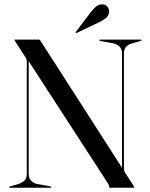

<svg xmlns="http://www.w3.org/2000/svg" viewBox="-20 -887 710 907"><path d="M222.5 -3Q222.5 -2 221.5 -1Q220.5 0 218.5 0H27Q25 0 23.8 -1Q22.5 -2 22.5 -3Q22.5 -4.5 27.5 -6.5L67.5 -18Q85 -23.5 95.8 -34.2Q106.5 -45 106.5 -66V-595Q106.5 -602.5 105.5 -606.2Q104.5 -610 99 -618.5L53 -689.5Q51.5 -692.5 50 -695Q48.5 -697.5 48.5 -698.5Q48.5 -699.5 49.2 -699.8Q50 -700 52.5 -700H163.5Q167 -700 169.2 -697Q171.5 -694 176 -687L562.5 -85L556.5 -74.5V-634Q556.5 -655 545.2 -666.2Q534 -677.5 516.5 -682L454 -693.5Q449 -695.5 449 -697Q449 -698.5 450 -699.2Q451 -700 453 -700H645Q647 -700 648 -699.2Q649 -698.5 649 -697Q649 -695.5 644 -693.5L604 -682Q587 -677.5 576.2 -666.5Q565.5 -655.5 565.5 -634V-89.5Q565.5 -83.5 567.2 -79Q569 -74.5 571.5 -70.5L605.5 -18Q610 -11 612 -7.5Q614 -4 614 -2.5Q614 -1.5 612.8 -0.8Q611.5 0 608.5 0H503Q495 0 495 -7Q495 -9.5 494 -13Q493 -16.5 490.5 -20L99.5 -622.5L115.5 -623V-66Q115.5 -45 126.5 -33.8Q137.5 -22.5 154 -18L217.5 -6.5Q222.5 -4.5 222.5 -3ZM409 -829.5Q423 -848 436.5 -857.8Q450 -867.5 464 -866.5Q479.5 -865.5 487.8 -854.5Q496 -843.5 495.5 -832Q494 -812.5 479.8 -801.2Q465.5 -790 447 -781.5L343.5 -732Q342.5 -731.5 340.5 -731Q338.5 -730.5 337.5 -732Q337 -733 337.5 -734.8Q338 -736.5 339 -737.5Z"/></svg>

Font: Fraunces 120pt
Style: Regular
Weight: 400
Version: Version 1.000;[b76b70a41]